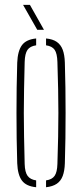

<svg xmlns="http://www.w3.org/2000/svg" viewBox="-20 -762 336 786"><path d="M50.5 -93.5Q49 -144 48.2 -195.8Q47.5 -247.5 47.5 -299.5Q47.5 -351.5 48.2 -403.2Q49 -455 50.5 -505.5Q52.5 -553.5 69.8 -577Q87 -600.5 128 -604.5V-576.5Q103 -573 92.5 -557.8Q82 -542.5 81 -508.5Q79.5 -447.5 78.5 -397.2Q77.5 -347 77.5 -299.8Q77.5 -252.5 78.5 -202Q79.5 -151.5 81 -90.5Q82 -57 93 -42Q104 -27 128 -23.5V4.5Q87 0.5 69.8 -22.8Q52.5 -46 50.5 -93.5ZM168.5 4.5V-23.5Q193 -27 203.5 -42Q214 -57 215 -90.5Q217 -151.5 218 -202Q219 -252.5 219 -299.8Q219 -347 218 -397.2Q217 -447.5 215 -508.5Q214 -543 203.8 -558Q193.5 -573 168.5 -576.5V-604.5Q196 -602 212.5 -590.5Q229 -579 236.8 -558.2Q244.5 -537.5 245.5 -505.5Q247 -455 247.8 -403.2Q248.5 -351.5 248.5 -299.8Q248.5 -248 247.8 -196.2Q247 -144.5 245.5 -93.5Q244.5 -62.5 236.8 -41.8Q229 -21 212.5 -9.8Q196 1.5 168.5 4.5ZM132.5 -640 74.5 -742H102.5L160 -640Z"/></svg>

Font: Big Shoulders Stencil Display ExtraLight
Style: Regular
Weight: 250
Designer: Patric King
Foundry: XO Type Co
Version: Version 2.001